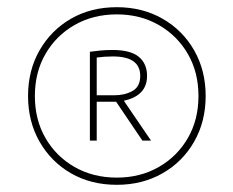

<svg xmlns="http://www.w3.org/2000/svg" viewBox="-20 -714 649 534"><path d="M305 -200Q233 -200 177.5 -232Q122 -264 90 -320Q58 -376 58 -447Q58 -518 90 -574Q122 -630 177.5 -662Q233 -694 305 -694Q376 -694 432 -662Q488 -630 520 -574Q552 -518 552 -447Q552 -376 520 -320Q488 -264 432 -232Q376 -200 305 -200ZM305 -220Q370 -220 421.5 -249.5Q473 -279 502.5 -330Q532 -381 532 -447Q532 -513 502.5 -564Q473 -615 421.5 -644.5Q370 -674 305 -674Q239 -674 187.5 -644.5Q136 -615 106.5 -564Q77 -513 77 -447Q77 -381 106.5 -330Q136 -279 187.5 -249.5Q239 -220 305 -220ZM230 -570Q244 -572 259.5 -573.5Q275 -575 293 -575Q343 -575 366 -556Q389 -537 389 -503Q389 -448 325 -434V-433L400 -323H376L303 -431H249V-323H230ZM298 -449Q327 -449 348.5 -461Q370 -473 370 -503Q370 -557 294 -557Q270 -557 249 -554V-449Z"/></svg>

Font: Murecho ExtraLight
Style: Regular
Weight: 200
Designer: Neil Summerour
Foundry: Positype
Version: Version 1.010; ttfautohint (v1.8.3)